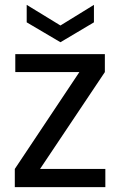

<svg xmlns="http://www.w3.org/2000/svg" viewBox="-20 -771 495 791"><path d="M412 -548V-474L145 -75H414V0H41V-75L307 -474H43V-548ZM229 -666 367 -751V-679L229 -597L90 -679V-751Z"/></svg>

Font: SVN-Poppins
Style: Regular
Weight: 400
Designer: Ninad Kale (Devanagari), Jonny Pinhorn (Latin)
Foundry: Indian Type Foundry
Version: Version 3.002 2017